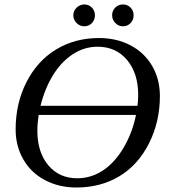

<svg xmlns="http://www.w3.org/2000/svg" viewBox="-20 -833 762 863"><path d="M323.7 9.8Q245.1 9.8 182.4 -23.2Q119.6 -56.2 85 -116.2Q50.3 -176.3 50.3 -251Q50.3 -368.7 99.1 -464.1Q147.9 -559.6 232.4 -610.8Q316.9 -662.1 425.3 -662.1Q503.9 -662.1 566.7 -629.2Q629.4 -596.2 664.1 -536.4Q698.7 -476.6 698.7 -401.4Q698.7 -285.6 649.7 -188.5Q600.6 -91.3 516.4 -40.8Q432.1 9.8 323.7 9.8ZM147.9 -245.6Q147.9 -148.9 197 -90.3Q246.1 -31.7 327.1 -31.7Q388.7 -31.7 441.7 -66.2Q494.6 -100.6 534.7 -167.7Q574.7 -234.9 591.3 -316.4H153.8Q147.9 -278.8 147.9 -245.6ZM601.1 -406.2Q601.1 -503.9 551 -563.5Q501 -623 418.9 -623Q358.4 -623 306.6 -588.9Q254.9 -554.7 218.3 -495.1Q181.6 -435.5 162.1 -357.4H598.1Q601.1 -382.3 601.1 -406.2ZM580.6 -764.2Q580.6 -743.7 566.9 -729.2Q553.2 -714.8 532.7 -714.8Q512.2 -714.8 498 -730Q483.9 -745.1 483.9 -764.2Q483.9 -784.7 498 -798.8Q512.2 -813 532.7 -813Q553.2 -813 566.9 -798.8Q580.6 -784.7 580.6 -764.2ZM406.7 -764.2Q406.7 -743.7 393.1 -729.2Q379.4 -714.8 358.9 -714.8Q338.9 -714.8 324.2 -729.5Q309.6 -744.1 309.6 -764.2Q309.6 -784.7 324.7 -798.8Q339.8 -813 358.9 -813Q379.4 -813 393.1 -798.8Q406.7 -784.7 406.7 -764.2Z"/></svg>

Font: Tinos
Style: Italic
Weight: 400
Italic angle: -16.333°
Designer: Steve Matteson
Foundry: Monotype Imaging Inc.
Version: Version 1.32